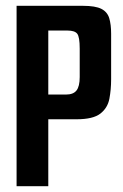

<svg xmlns="http://www.w3.org/2000/svg" viewBox="-20 -640 422 660"><path d="M37 -620H265Q308 -620 328.5 -609.5Q349 -599 355.5 -577.5Q362 -556 362 -524V-368Q362 -332 356 -300.5Q350 -269 325 -249.5Q300 -230 243 -230H146V0H37ZM207 -315Q232 -315 243 -329Q254 -343 254 -375V-473Q254 -513 245.5 -524Q237 -535 212 -535H146V-315Z"/></svg>

Font: Smooch Sans Thin
Style: Bold
Weight: 700
Version: Version 1.010